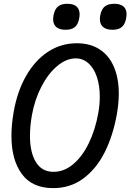

<svg xmlns="http://www.w3.org/2000/svg" viewBox="-20 -958 672 990"><path d="M39 -257.5Q39 -315 50.5 -381Q69 -487 114.8 -567Q160.5 -647 227.5 -691Q294.5 -735 376 -735Q445.5 -735 494 -703.2Q542.5 -671.5 567.5 -613Q592.5 -554.5 592.5 -475Q592.5 -426.5 582.5 -369Q563 -259 520 -173.2Q477 -87.5 409.8 -37.8Q342.5 12 254.5 12Q146 12 92.5 -61Q39 -134 39 -257.5ZM487 -376Q494.5 -419.5 494.5 -459Q494.5 -517 479.2 -562Q464 -607 435.8 -632Q407.5 -657 370.5 -657Q322.5 -657 275.8 -618.2Q229 -579.5 194 -512.2Q159 -445 144.5 -364Q134.5 -305.5 134.5 -258Q134.5 -172 165.2 -122Q196 -72 256 -72Q310.5 -72 357.5 -111.5Q404.5 -151 438 -220Q471.5 -289 487 -376ZM254 -859Q254 -868 256.5 -881.5Q263 -912 279.8 -925.2Q296.5 -938.5 327.5 -938.5Q359 -938.5 374.8 -924.5Q390.5 -910.5 390.5 -884Q390.5 -875 388 -861Q382 -831.5 365.5 -818Q349 -804.5 318.5 -804.5Q287 -804.5 270.5 -818.2Q254 -832 254 -859ZM495 -859.5Q495 -868 497.5 -881.5Q504 -912 521 -925.2Q538 -938.5 569.5 -938.5Q599.5 -938.5 616 -925.2Q632.5 -912 632.5 -884.5Q632.5 -875 630 -861Q624 -831.5 607.2 -818Q590.5 -804.5 560 -804.5Q528 -804.5 511.5 -818.8Q495 -833 495 -859.5Z"/></svg>

Font: JuliaMono Italic
Style: Regular
Weight: 400
Italic angle: -9°
Monospace: yes
Designer: cormullion
Foundry: corm
Version: Version 0.049; ttfautohint (v1.8.4)